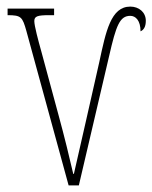

<svg xmlns="http://www.w3.org/2000/svg" viewBox="-20 -562 462 582"><path d="M60 -468 188 0H219L311 -393C332 -485 343 -514 375 -514C391 -514 406 -500 406 -467C415 -471 422 -480 422 -499C422 -525 401 -542 375 -542C316 -542 301 -467 281 -374C253 -251 224 -121 204 -35H202C193 -75 174 -153 158 -211L105 -407C96 -439 84 -484 84 -498C84 -513 94 -516 130 -516H144V-536H3V-516C44 -516 48 -511 60 -468Z"/></svg>

Font: Noto Serif ExtraCondensed Thin
Style: Regular
Weight: 100
Width: 2
Designer: Monotype Design Team
Foundry: Monotype Imaging Inc.
Version: Version 2.013